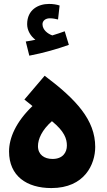

<svg xmlns="http://www.w3.org/2000/svg" viewBox="-20 -952 545 976"><path d="M129 -669C199 -682 278 -705 330 -724L309 -793C290 -786 269 -779 246 -772C223 -780 196 -800 196 -829C196 -846 211 -859 233 -859C249 -859 262 -856 275 -853L283 -924C268 -929 250 -932 229 -932C175 -932 118 -903 118 -829C118 -797 136 -768 160 -750C147 -747 132 -744 111 -741ZM241 4C411 4 464 -118 464 -205C464 -342 368 -446 207 -567L104 -446L145 -413C61 -332 26 -251 26 -182C26 -58 115 4 241 4ZM247 -144C205 -144 173 -166 173 -209C173 -245 193 -291 244 -336C308 -284 320 -246 320 -212C320 -177 299 -144 247 -144Z"/></svg>

Font: Noto Sans Arabic UI XBd
Style: Regular
Weight: 800
Designer: Monotype Design Team, Nadine Chahine and Nizar Qandah
Foundry: Monotype Imaging Inc.
Version: Version 2.010